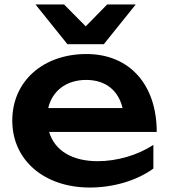

<svg xmlns="http://www.w3.org/2000/svg" viewBox="-20 -825 758 860"><path d="M382 15C490 15 594 -17 667 -70V-176C597 -130 504 -103 418 -103C302 -103 225 -151 200 -234H682C682 -445 561 -583 367 -583C174 -583 35 -462 35 -285C35 -106 180 15 382 15ZM588 -805H460L364 -707L267 -805H139L282 -627H445ZM366 -467C452 -467 510 -421 529 -341H196C214 -418 277 -467 366 -467Z"/></svg>

Font: Bounded Med
Style: Regular
Weight: 500
Designer: Vlad Churkin
Version: Version 3.0